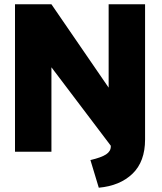

<svg xmlns="http://www.w3.org/2000/svg" viewBox="-20 -708 757 896"><path d="M657 -57Q657 46 598.5 102.5Q540 159 441 168L402 39Q453 27 475 12.5Q497 -2 497 -24V-28L220 -394V0H50V-688H220L487 -299V-688H657Z"/></svg>

Font: Roundo
Style: Bold
Weight: 700
Designer: Namrata Goyal (Gurmukhi), Shiva Nallaperumal (Latin)
Foundry: Indian Type Foundry
Version: Version 1.000;PS 1.0;hotconv 1.0.88;makeotf.lib2.5.647800